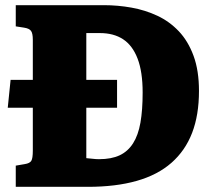

<svg xmlns="http://www.w3.org/2000/svg" viewBox="-20 -723 828 743"><path d="M41 0V-82L76 -88Q95 -91 101 -100.5Q107 -110 107 -140V-306H10L21 -414H107V-569Q107 -594 100 -603.5Q93 -613 73 -616L41 -621V-703H382Q436 -703 489 -693.5Q542 -684 589 -662Q636 -640 672 -602Q708 -564 729 -507Q750 -450 750 -371Q750 -278 723.5 -209Q697 -140 643.5 -93Q590 -46 509 -23Q428 0 320 0ZM363 -107Q411 -107 443 -122Q475 -137 495 -168.5Q515 -200 523.5 -248.5Q532 -297 532 -365Q532 -445 512.5 -496Q493 -547 456.5 -571Q420 -595 367 -595H314V-414H433V-306H314V-111Q327 -110 339 -108.5Q351 -107 363 -107Z"/></svg>

Font: Literata 18pt ExtraBold
Style: Regular
Weight: 800
Designer: Latin by Veronika Burian and Jose Scaglione. Greek by Irene Vlachou. Cyrillic by Vera Evstafieva.
Foundry: TypeTogether
Version: Version 3.103;gftools[0.9.29]